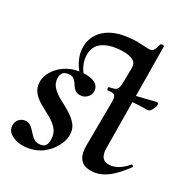

<svg xmlns="http://www.w3.org/2000/svg" viewBox="-119 -749 848 872"><g transform="rotate(20 305.5 -313.5)"><path d="M432 12Q408 12 387 4Q366 -4 355.5 -27Q345 -50 353 -94L392 -306Q399 -339 392.5 -349Q386 -359 358 -359Q354 -359 354.5 -367Q355 -375 358 -375Q378 -375 388 -377.5Q398 -380 403.5 -391Q409 -402 413.5 -426.5Q418 -451 426 -494Q430 -517 414.5 -529.5Q399 -542 373 -547.5Q347 -553 319 -553Q295 -553 272.5 -546.5Q250 -540 234 -523.5Q218 -507 213 -478Q209 -454 215.5 -427Q222 -400 241 -373Q241 -369 236 -365Q231 -361 229 -364Q201 -399 190 -436Q179 -473 185 -506Q189 -530 201 -550.5Q213 -571 233 -586Q253 -601 280.5 -609.5Q308 -618 342 -618Q391 -618 428 -608.5Q465 -599 477 -599Q486 -599 493.5 -606.5Q501 -614 510 -636Q512 -640 521 -639Q530 -638 529 -633L442 -111Q430 -43 491 -43Q511 -43 531.5 -52Q552 -61 575 -80Q577 -82 581.5 -78Q586 -74 584 -71Q538 -27 502 -7.5Q466 12 432 12ZM559 -337Q538 -341 505.5 -345Q473 -349 441 -349L443 -378Q464 -378 491.5 -379.5Q519 -381 544.5 -383Q570 -385 586 -386Q591 -386 592.5 -382Q594 -378 593 -374Q592 -366 581 -351Q570 -336 559 -337ZM108 11Q63 11 32 -10Q1 -31 5 -61Q8 -81 21 -91.5Q34 -102 50 -102Q70 -102 81 -90Q92 -78 101 -62.5Q110 -47 122 -35Q134 -23 156 -23Q174 -23 182 -33Q190 -43 193 -63Q197 -95 182.5 -117.5Q168 -140 144.5 -158.5Q121 -177 98 -196Q75 -215 62 -238.5Q49 -262 55 -295Q60 -319 80 -342.5Q100 -366 132 -381Q164 -396 204 -396Q251 -396 278 -380Q305 -364 302 -336Q299 -316 285 -305.5Q271 -295 257 -295Q233 -295 223 -306Q213 -317 207.5 -331.5Q202 -346 193 -357Q184 -368 161 -368Q143 -368 135 -358Q127 -348 125 -337Q120 -309 134.5 -287Q149 -265 173 -246.5Q197 -228 220 -208Q243 -188 257 -164Q271 -140 265 -108Q261 -83 240 -55Q219 -27 185.5 -8Q152 11 108 11Z"/></g></svg>

Font: Cormorant
Style: Bold Italic
Weight: 700
Italic angle: -10°
Designer: Christian Thalmann (Catharsis Fonts)
Foundry: Catharsis Fonts
Version: Version 4.000